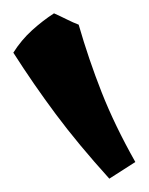

<svg xmlns="http://www.w3.org/2000/svg" viewBox="-33 -727 223 288"><path d="M48 -707Q57 -703 67 -698Q77 -693 85 -690Q100 -638 119.5 -588.5Q139 -539 170 -484L131 -459Q84 -511 50.5 -556Q17 -601 -13 -648Q-1 -667 15 -681.5Q31 -696 48 -707Z"/></svg>

Font: Ruwudu SemiBold
Style: Regular
Weight: 600
Designer: Becca Hirsbrunner Spalinger
Foundry: SIL International
Version: Version 3.000